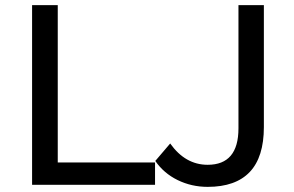

<svg xmlns="http://www.w3.org/2000/svg" viewBox="-20 -720 1147 748"><path d="M105 -700H205V-87H584V0H105ZM585 -93 643 -161Q702 -78 789 -78Q909 -78 909 -220V-700H1008V-225Q1008 -108 953 -50Q898 8 789 8Q726 8 672 -18.5Q618 -45 585 -93Z"/></svg>

Font: CMG Sans Medium
Style: Regular
Weight: 500
Designer: Julieta Ulanovsky
Foundry: Julieta Ulanovsky
Version: Version 7.200